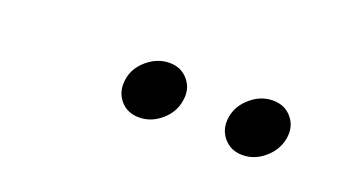

<svg xmlns="http://www.w3.org/2000/svg" viewBox="-28 -868 638 358"><g transform="rotate(20 291.0 -688.5)"><path d="M453.1 -630.9Q429.7 -630.9 415.5 -647.9Q401.4 -665 405.3 -689Q409.2 -712.4 429 -729.2Q448.7 -746.1 472.7 -746.1Q496.6 -746.1 510.5 -729.2Q524.4 -712.4 520.5 -689Q516.6 -665 496.8 -647.9Q477.1 -630.9 453.1 -630.9ZM248 -630.9Q224.1 -630.9 210.2 -647.9Q196.3 -665 200.2 -689Q203.6 -712.4 223.6 -729.2Q243.7 -746.1 267.6 -746.1Q291 -746.1 304.9 -729.2Q318.8 -712.4 314.9 -689Q311.5 -665 291.7 -647.9Q272 -630.9 248 -630.9Z"/></g></svg>

Font: Inter 18pt
Style: Italic
Weight: 400
Italic angle: -9.3988°
Designer: Rasmus Andersson
Foundry: rsms
Version: Version 4.001;git-66647c0bb